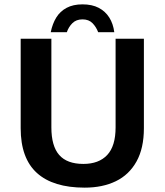

<svg xmlns="http://www.w3.org/2000/svg" viewBox="-20 -845 756 882"><path d="M369 17Q224 17 149.5 -50.5Q75 -118 75 -256V-667H216V-260Q216 -174 252 -133Q288 -92 363 -92Q434 -92 472.5 -133Q511 -174 511 -260V-667H641V-256Q641 -164 607 -103Q573 -42 512 -12.5Q451 17 369 17ZM359 -825Q403 -825 433.5 -809Q464 -793 482 -764.5Q500 -736 505 -697H431Q422 -721 405 -738.5Q388 -756 359 -756Q330 -756 312.5 -738.5Q295 -721 287 -697H213Q221 -736 238.5 -764.5Q256 -793 286 -809Q316 -825 359 -825Z"/></svg>

Font: Maven Pro SemiBold
Style: Regular
Weight: 600
Designer: Joe Prince
Foundry: Joe Prince
Version: Version 2.103